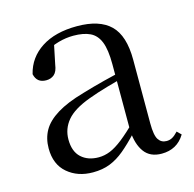

<svg xmlns="http://www.w3.org/2000/svg" viewBox="-86 -618 728 720"><g transform="rotate(-15 278.5 -258.5)"><path d="M189.7 14.6Q130.5 14.6 91.1 -19.1Q51.6 -52.8 51.6 -115.1Q51.6 -153.9 68.8 -184.3Q85.9 -214.6 125.4 -239Q164.9 -263.5 230.9 -282.3Q272.8 -294.9 318.8 -306.7Q364.8 -318.5 404.8 -327.7V-303.3Q364.8 -293.3 323.7 -281.5Q282.6 -269.7 248.6 -257Q185.3 -233.6 158.6 -201.7Q131.9 -169.7 131.9 -128.2Q131.9 -81.6 157.5 -58Q183.2 -34.4 225.1 -34.4Q247.6 -34.4 269.6 -43.3Q291.6 -52.2 319.7 -74.2Q347.7 -96.3 385.8 -134.4L394.5 -87.1H370.9Q339.7 -53.7 312.5 -31.1Q285.2 -8.4 256.1 3.1Q227 14.6 189.7 14.6ZM456.8 13.6Q412.1 13.6 389.8 -16.6Q367.5 -46.7 364.2 -99.7V-103.3V-359Q364.2 -415 352.1 -445.3Q339.9 -475.6 314.7 -487.6Q289.6 -499.6 250 -499.6Q221.3 -499.6 192.1 -491.4Q162.9 -483.2 129.7 -464.7L173.2 -491.9L156.8 -412.7Q153.2 -386 140.7 -375.2Q128.1 -364.3 109.4 -364.3Q73.2 -364.3 65.5 -399.7Q80.4 -461 134.1 -495.8Q187.8 -530.6 272.2 -530.6Q359.5 -530.6 401.8 -489.2Q444 -447.8 444 -354.6V-107.7Q444 -60.8 455.1 -44.2Q466.1 -27.5 486.4 -27.5Q499 -27.5 509 -33.2Q519 -38.8 531.4 -52.1L547.1 -36.7Q531.2 -10.7 508.6 1.4Q486 13.6 456.8 13.6Z"/></g></svg>

Font: Source Han Serif JP VF
Style: Regular
Weight: 250
Designer: Ryoko NISHIZUKA 西塚涼子 (kana & ideographs); Frank Grießhammer (Latin, Greek & Cyrillic); Wenlong ZHANG 张文龙 (bopomofo); San
Foundry: Adobe
Version: Version 2.001;hotconv 1.1.0;makeotfexe 2.6.0